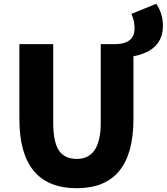

<svg xmlns="http://www.w3.org/2000/svg" viewBox="-20 -976 877 1010"><path d="M802 -956Q837 -905 837 -840Q837 -710 682 -680V-350Q682 14 384 14Q82 14 82 -350V-744H260V-331Q260 -228 291 -183Q321 -140 384 -140Q510 -140 510 -331V-744H594Q688 -748 688 -828Q688 -867 671 -903Z"/></svg>

Font: KaiGen Gothic KR Heavy
Style: Heavy
Weight: 900
Designer: Ryoko NISHIZUKA  (kana & ideographs); Paul D. Hunt (Latin, Greek & Cyrillic); Wenlong ZHANG  (bopomofo); Sandoll Communi
Foundry: Adobe Systems Incorporated
Version: Version 1.002 March 28, 2018